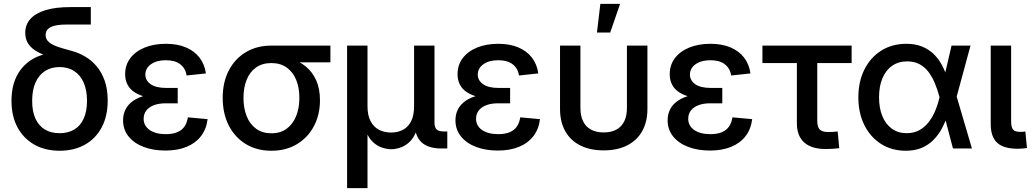

<svg xmlns="http://www.w3.org/2000/svg" viewBox="-20 -764 5316 988"><path d="M287.1 11.7Q212.9 11.7 157.2 -19.5Q101.6 -50.8 70.3 -108.4Q39.1 -166 39.1 -245.1Q39.1 -325.2 70.3 -380.6Q101.6 -436 157.2 -465.1Q212.9 -494.1 286.6 -494.1V-460Q245.6 -468.3 212.6 -479.7Q179.7 -491.2 156.7 -507.3Q133.8 -523.4 121.8 -545.2Q109.9 -566.9 109.9 -595.2Q109.9 -636.2 135.7 -665.8Q161.6 -695.3 213.1 -711.4Q264.6 -727.5 342.3 -727.5H447.3V-637.7H323.7Q285.6 -637.7 261.7 -631.8Q237.8 -626 226.3 -614Q214.8 -602.1 214.8 -584Q214.8 -566.4 225.1 -554.2Q235.4 -542 253.9 -533Q272.5 -523.9 297.6 -516.6Q322.8 -509.3 352.5 -501Q386.2 -491.7 418.7 -472.7Q451.2 -453.6 477.1 -423.1Q502.9 -392.6 518.6 -348.9Q534.2 -305.2 534.2 -247.1Q534.2 -166.5 503.2 -108.4Q472.2 -50.3 416.5 -19.3Q360.8 11.7 287.1 11.7ZM286.6 -78.6Q330.6 -78.6 362.1 -97.4Q393.6 -116.2 410.6 -153.6Q427.7 -190.9 427.7 -245.1Q427.7 -300.3 410.6 -338.9Q393.6 -377.4 362.1 -398.2Q330.6 -418.9 286.6 -418.9Q243.2 -418.9 211.4 -398.4Q179.7 -377.9 162.6 -339.1Q145.5 -300.3 145.5 -245.1Q145.5 -190.4 162.6 -153.3Q179.7 -116.2 211.2 -97.4Q242.7 -78.6 286.6 -78.6Z M831.1 10.7Q769 10.7 719.7 -7.8Q670.4 -26.4 641.8 -61.5Q613.3 -96.7 613.3 -145Q613.3 -176.8 626.5 -202.1Q639.6 -227.5 666 -245.6Q692.4 -263.7 731.9 -273.4Q771.5 -283.2 824.2 -283.2H894.5V-232.4H832Q797.9 -232.4 772.5 -222.9Q747.1 -213.4 733.2 -195.6Q719.2 -177.7 719.2 -152.8Q719.2 -116.7 750 -95.2Q780.8 -73.7 833.5 -73.7Q868.7 -73.7 892.3 -83.7Q916 -93.8 929.2 -112.8Q942.4 -131.8 946.8 -160.2L1048.3 -150.9Q1042 -99.1 1013.9 -63Q985.8 -26.9 939.5 -8.1Q893.1 10.7 831.1 10.7ZM828.6 -254.9Q775.4 -254.9 736.8 -263.7Q698.2 -272.5 673.1 -288.8Q647.9 -305.2 636 -328.9Q624 -352.5 624 -381.8Q624 -429.7 650.6 -464.8Q677.2 -500 724.6 -519.3Q772 -538.6 833.5 -538.6Q892.6 -538.6 936.3 -520.3Q980 -502 1006.3 -468Q1032.7 -434.1 1039.6 -386.2L940.4 -375.5Q934.6 -412.1 907.7 -433.1Q880.9 -454.1 833.5 -454.1Q785.6 -454.1 756.8 -433.3Q728 -412.6 728 -379.9Q728 -350.6 754.9 -331.1Q781.7 -311.5 835.4 -311.5H894.5V-254.9Z M1376.5 11.7Q1301.3 11.7 1244.9 -22.7Q1188.5 -57.1 1157.2 -118.4Q1126 -179.7 1126 -260.3Q1126 -340.8 1157.2 -401.1Q1188.5 -461.4 1244.9 -495.4Q1301.3 -529.3 1376 -529.3H1680.2V-443.4H1464.8L1376 -439.5Q1329.6 -439.5 1297.6 -416.7Q1265.6 -394 1249.3 -353.8Q1232.9 -313.5 1232.9 -260.3Q1232.9 -207.5 1249.3 -166.3Q1265.6 -125 1297.9 -101.6Q1330.1 -78.1 1376.5 -78.1Q1423.3 -78.1 1455.3 -101.8Q1487.3 -125.5 1503.9 -166.5Q1520.5 -207.5 1520.5 -260.3Q1520.5 -313.5 1503.9 -353.5Q1487.3 -393.6 1455.3 -416.5Q1423.3 -439.5 1376.5 -439.5V-477.1Q1429.7 -477.1 1475.1 -463.1Q1520.5 -449.2 1554.4 -421.1Q1588.4 -393.1 1607.4 -349.9Q1626.5 -306.6 1626.5 -248.5Q1626.5 -173.8 1595.5 -115Q1564.5 -56.2 1508.1 -22.2Q1451.7 11.7 1376.5 11.7Z M1766.1 204.1V-529.3H1871.1V-217.3Q1871.1 -170.4 1887 -140.4Q1902.8 -110.4 1930.2 -96.2Q1957.5 -82 1992.2 -82Q2027.3 -82 2054 -96.2Q2080.6 -110.4 2095.7 -140.4Q2110.8 -170.4 2110.8 -217.3V-529.3H2215.8V-132.8Q2215.8 -107.9 2227.1 -97.7Q2238.3 -87.4 2265.1 -87.4H2281.7V0H2251Q2182.1 0 2148.2 -32.7Q2114.3 -65.4 2114.3 -127.4V-176.8H2135.7Q2135.7 -122.6 2121.8 -87.4Q2107.9 -52.2 2085.9 -32.2Q2064 -12.2 2039.3 -4.2Q2014.6 3.9 1993.2 3.9Q1971.7 3.9 1946.8 -4.2Q1921.9 -12.2 1899.9 -32.2Q1877.9 -52.2 1864 -87.4Q1850.1 -122.6 1850.1 -176.8H1871.1V204.1Z M2541.5 10.7Q2479.5 10.7 2430.2 -7.8Q2380.9 -26.4 2352.3 -61.5Q2323.7 -96.7 2323.7 -145Q2323.7 -176.8 2336.9 -202.1Q2350.1 -227.5 2376.5 -245.6Q2402.8 -263.7 2442.4 -273.4Q2481.9 -283.2 2534.7 -283.2H2605V-232.4H2542.5Q2508.3 -232.4 2482.9 -222.9Q2457.5 -213.4 2443.6 -195.6Q2429.7 -177.7 2429.7 -152.8Q2429.7 -116.7 2460.4 -95.2Q2491.2 -73.7 2543.9 -73.7Q2579.1 -73.7 2602.8 -83.7Q2626.5 -93.8 2639.6 -112.8Q2652.8 -131.8 2657.2 -160.2L2758.8 -150.9Q2752.4 -99.1 2724.4 -63Q2696.3 -26.9 2649.9 -8.1Q2603.5 10.7 2541.5 10.7ZM2539.1 -254.9Q2485.8 -254.9 2447.3 -263.7Q2408.7 -272.5 2383.5 -288.8Q2358.4 -305.2 2346.4 -328.9Q2334.5 -352.5 2334.5 -381.8Q2334.5 -429.7 2361.1 -464.8Q2387.7 -500 2435.1 -519.3Q2482.4 -538.6 2543.9 -538.6Q2603 -538.6 2646.7 -520.3Q2690.4 -502 2716.8 -468Q2743.2 -434.1 2750 -386.2L2650.9 -375.5Q2645 -412.1 2618.2 -433.1Q2591.3 -454.1 2543.9 -454.1Q2496.1 -454.1 2467.3 -433.3Q2438.5 -412.6 2438.5 -379.9Q2438.5 -350.6 2465.3 -331.1Q2492.2 -311.5 2545.9 -311.5H2605V-254.9Z M3086.4 9.8Q3016.6 9.8 2966.1 -15.6Q2915.5 -41 2888.7 -88.9Q2861.8 -136.7 2861.8 -203.1V-529.3H2966.8V-209Q2966.8 -168 2980.5 -139.9Q2994.1 -111.8 3021 -97.2Q3047.9 -82.5 3086.4 -82.5Q3125.5 -82.5 3152.1 -97.2Q3178.7 -111.8 3192.4 -139.9Q3206.1 -168 3206.1 -209V-529.3H3311.5V-203.1Q3311.5 -136.7 3284.4 -88.9Q3257.3 -41 3207 -15.6Q3156.7 9.8 3086.4 9.8ZM3051.8 -596.7 3069.3 -744.1H3170.9L3120.1 -596.7Z M3633.3 10.7Q3571.3 10.7 3522 -7.8Q3472.7 -26.4 3444.1 -61.5Q3415.5 -96.7 3415.5 -145Q3415.5 -176.8 3428.7 -202.1Q3441.9 -227.5 3468.3 -245.6Q3494.6 -263.7 3534.2 -273.4Q3573.7 -283.2 3626.5 -283.2H3696.8V-232.4H3634.3Q3600.1 -232.4 3574.7 -222.9Q3549.3 -213.4 3535.4 -195.6Q3521.5 -177.7 3521.5 -152.8Q3521.5 -116.7 3552.2 -95.2Q3583 -73.7 3635.7 -73.7Q3670.9 -73.7 3694.6 -83.7Q3718.3 -93.8 3731.4 -112.8Q3744.6 -131.8 3749 -160.2L3850.6 -150.9Q3844.2 -99.1 3816.2 -63Q3788.1 -26.9 3741.7 -8.1Q3695.3 10.7 3633.3 10.7ZM3630.9 -254.9Q3577.6 -254.9 3539.1 -263.7Q3500.5 -272.5 3475.3 -288.8Q3450.2 -305.2 3438.2 -328.9Q3426.3 -352.5 3426.3 -381.8Q3426.3 -429.7 3452.9 -464.8Q3479.5 -500 3526.9 -519.3Q3574.2 -538.6 3635.7 -538.6Q3694.8 -538.6 3738.5 -520.3Q3782.2 -502 3808.6 -468Q3835 -434.1 3841.8 -386.2L3742.7 -375.5Q3736.8 -412.1 3710 -433.1Q3683.1 -454.1 3635.7 -454.1Q3587.9 -454.1 3559.1 -433.3Q3530.3 -412.6 3530.3 -379.9Q3530.3 -350.6 3557.1 -331.1Q3584 -311.5 3637.7 -311.5H3696.8V-254.9Z M4229.5 2.9Q4156.2 2.9 4118.4 -30.8Q4080.6 -64.5 4080.6 -129.9V-439.5H3903.3V-529.3H4362.3V-439.5H4185.5V-141.6Q4185.5 -110.8 4198.2 -97.7Q4210.9 -84.5 4242.2 -84.5Q4253.4 -84.5 4266.4 -85.4Q4279.3 -86.4 4290.5 -87.4L4298.8 -1.5Q4282.7 0.5 4265.1 1.7Q4247.6 2.9 4229.5 2.9Z M4641.6 11.7Q4568.8 11.7 4513.7 -23.4Q4458.5 -58.6 4427.7 -120.6Q4397 -182.6 4397 -263.2Q4397 -344.2 4428 -406.2Q4459 -468.3 4514.6 -503.4Q4570.3 -538.6 4644 -538.6Q4690.4 -538.6 4725.3 -524.2Q4760.3 -509.8 4785.4 -485.1Q4810.5 -460.4 4827.6 -428Q4844.7 -395.5 4855.5 -359.4H4887.7L4902.3 -269L4981.4 0H4883.8L4814 -266.1Q4804.2 -303.2 4790.3 -336.4Q4776.4 -369.6 4757.1 -394.8Q4737.8 -419.9 4710.9 -434.1Q4684.1 -448.2 4648.4 -448.2Q4604 -448.2 4571.3 -425.8Q4538.6 -403.3 4521 -361.8Q4503.4 -320.3 4503.4 -263.2Q4503.4 -207 4520.8 -165.5Q4538.1 -124 4570.1 -101.3Q4602.1 -78.6 4646 -78.6Q4681.6 -78.6 4709.5 -93.5Q4737.3 -108.4 4757.8 -134.3Q4778.3 -160.2 4792.2 -193.4Q4806.2 -226.6 4814.5 -263.2L4876.5 -529.3H4974.1L4901.9 -263.2L4887.2 -171.9H4856Q4844.2 -135.7 4826.7 -102.8Q4809.1 -69.8 4783.7 -44.2Q4758.3 -18.6 4723.4 -3.4Q4688.5 11.7 4641.6 11.7Z M5218.3 1.5Q5144.5 1.5 5111.3 -29.3Q5078.1 -60.1 5078.1 -125.5V-529.3H5183.1V-141.1Q5183.1 -109.4 5192.9 -97.4Q5202.6 -85.4 5230 -85.4Q5238.3 -85.4 5244.9 -85.9Q5251.5 -86.4 5256.3 -87.4L5264.6 -2.4Q5255.4 -1 5243.2 0.2Q5231 1.5 5218.3 1.5Z"/></svg>

Font: Inter 24pt Medium
Style: Regular
Weight: 500
Designer: Rasmus Andersson
Foundry: rsms
Version: Version 4.001;git-66647c0bb